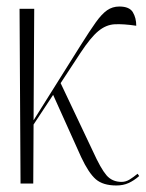

<svg xmlns="http://www.w3.org/2000/svg" viewBox="-20 -563 447 589"><path d="M43 0 40 -536H85L83 -194L228 -425Q255 -468 273.5 -494Q292 -520 308.5 -531.5Q325 -543 346 -543Q377 -543 387.5 -525.5Q398 -508 398 -484Q358 -490 331.5 -488.5Q305 -487 281.5 -467.5Q258 -448 227 -401L166 -308L265 -99Q289 -46 306.5 -25.5Q324 -5 353 -5Q366 -5 378 -12.5Q390 -20 402 -30L407 -23Q391 -9 374.5 -1.5Q358 6 337 6Q296 6 274 -13Q252 -32 229 -81L143 -272L83 -181L82 0Z"/></svg>

Font: Noto Serif Display ExtraCondensed ExtraLight
Style: Regular
Weight: 200
Width: 2
Designer: Monotype Design Team
Foundry: Monotype Imaging Inc.
Version: Version 2.009